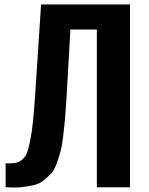

<svg xmlns="http://www.w3.org/2000/svg" viewBox="-20 -830 660 851"><path d="M4.9 0V-106Q31.2 -105.5 46.1 -107.4Q61 -109.4 75.9 -120.6Q90.8 -131.8 98.4 -149.9Q106 -168 113.5 -205.3Q121.1 -242.7 126 -290.3Q130.9 -337.9 136.2 -415L162.1 -810.1H556.2V0H409.2V-699.2H292L274.9 -397Q271.5 -340.3 268.3 -304Q265.1 -267.6 260 -225.6Q254.9 -183.6 248 -158.2Q241.2 -132.8 231 -104.7Q220.7 -76.7 206.8 -61.3Q192.9 -45.9 173.8 -30.8Q154.8 -15.6 130.1 -9.5Q105.5 -3.4 74.7 -0.5Q43.9 2.4 4.9 0Z"/></svg>

Font: Oswald Medium
Style: Regular
Weight: 500
Designer: Vernon Adams
Foundry: Vernon Adams
Version: Version 4.103